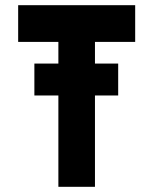

<svg xmlns="http://www.w3.org/2000/svg" viewBox="-20 -720 606 740"><path d="M205 0V-352H112.5V-475H205V-558.5H50V-700H501V-558.5H346V-475H435.5V-352H346V0Z"/></svg>

Font: Tourney Expanded Black
Style: Regular
Weight: 900
Width: 7
Designer: Tyler Finck
Foundry: Etcetera Type Co
Version: Version 1.010; ttfautohint (v1.8.3)